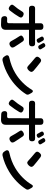

<svg xmlns="http://www.w3.org/2000/svg" viewBox="1407 -2264 908 3762"><g transform="rotate(90 1861.0 -383.0)"><path d="M462 51Q401 51 353 47Q302 43 297 -10Q293 -45 313 -60Q332 -74 368 -69Q380 -68 399 -68Q434 -68 435 -103Q436 -139 436 -496V-497H187Q175 -497 162 -497Q92 -492 92 -557Q92 -623 163 -617Q171 -616 187 -616H311H436V-694Q436 -695 436 -696Q431 -739 446 -758Q461 -779 501 -779Q540 -779 554 -759Q568 -740 564 -699Q564 -697 564 -694V-616H792Q808 -616 818 -617Q888 -622 888 -557Q888 -494 819 -497Q806 -497 793 -497H564V-41Q564 51 462 51ZM785 -150Q737 -239 690 -309Q671 -335 679 -354Q685 -370 716 -387Q763 -413 791 -376Q822 -332 851 -287Q863 -269 885 -234Q896 -216 902 -207Q917 -179 910 -159Q903 -140 874 -124Q815 -93 785 -150ZM106 -117Q76 -138 72.5 -159Q69 -180 93 -206Q154 -276 204 -360Q231 -410 286 -384Q315 -370 322 -352.5Q329 -335 314 -308Q298 -280 258 -220Q253 -213 251 -210Q228 -177 186 -122Q168 -101 149 -100Q131 -100 106 -117ZM737 -670Q734 -676 727 -689Q713 -714 706 -726Q680 -767 724 -785Q758 -800 777 -769Q782 -761 791 -746Q795 -739 797 -735Q800 -730 805.5 -720.5Q811 -711 814 -706Q832 -670 791 -653Q753 -637 737 -670ZM865 -702Q860 -712 848 -732Q846 -736 841.5 -744Q837 -752 834 -756Q808 -795 853 -813Q884 -826 903 -799Q925 -766 942 -735Q961 -701 921 -683Q884 -667 865 -702Z M1091 -10 1074 -36Q1056 -64 1066.5 -85Q1077 -106 1116 -113Q1282 -150 1410 -227Q1514 -288 1601 -376Q1682 -457 1736 -549Q1749 -574 1768.5 -572.5Q1788 -571 1804 -542L1805 -539L1826 -501Q1843 -470 1827 -442Q1768 -347 1680 -261Q1589 -172 1481 -107Q1328 -15 1169 21Q1117 30 1091 -10ZM1266 -485Q1206 -542 1120 -612Q1065 -653 1116 -707Q1137 -730 1156 -734Q1176 -738 1200 -721Q1247 -686 1288 -652Q1324 -623 1366 -587Q1390 -564 1388 -541Q1387 -520 1362 -494Q1335 -466 1314 -463Q1291 -460 1266 -485Z M2323 51Q2262 51 2214 47Q2163 43 2158 -10Q2154 -45 2174 -60Q2193 -74 2229 -69Q2241 -68 2260 -68Q2295 -68 2296 -103Q2297 -139 2297 -496V-497H2048Q2036 -497 2023 -497Q1953 -492 1953 -557Q1953 -623 2024 -617Q2032 -616 2048 -616H2172H2297V-694Q2297 -695 2297 -696Q2292 -739 2307 -758Q2322 -779 2362 -779Q2401 -779 2415 -759Q2429 -740 2425 -699Q2425 -697 2425 -694V-616H2653Q2669 -616 2679 -617Q2749 -622 2749 -557Q2749 -494 2680 -497Q2667 -497 2654 -497H2425V-41Q2425 51 2323 51ZM2646 -150Q2598 -239 2551 -309Q2532 -335 2540 -354Q2546 -370 2577 -387Q2624 -413 2652 -376Q2683 -332 2712 -287Q2724 -269 2746 -234Q2757 -216 2763 -207Q2778 -179 2771 -159Q2764 -140 2735 -124Q2676 -93 2646 -150ZM1967 -117Q1937 -138 1933.5 -159Q1930 -180 1954 -206Q2015 -276 2065 -360Q2092 -410 2147 -384Q2176 -370 2183 -352.5Q2190 -335 2175 -308Q2159 -280 2119 -220Q2114 -213 2112 -210Q2089 -177 2047 -122Q2029 -101 2010 -100Q1992 -100 1967 -117ZM2598 -670Q2595 -676 2588 -689Q2574 -714 2567 -726Q2541 -767 2585 -785Q2619 -800 2638 -769Q2643 -761 2652 -746Q2656 -739 2658 -735Q2661 -730 2666.5 -720.5Q2672 -711 2675 -706Q2693 -670 2652 -653Q2614 -637 2598 -670ZM2726 -702Q2721 -712 2709 -732Q2707 -736 2702.5 -744Q2698 -752 2695 -756Q2669 -795 2714 -813Q2745 -826 2764 -799Q2786 -766 2803 -735Q2822 -701 2782 -683Q2745 -667 2726 -702Z M2952 -10 2935 -36Q2917 -64 2927.5 -85Q2938 -106 2977 -113Q3143 -150 3271 -227Q3375 -288 3462 -376Q3543 -457 3597 -549Q3610 -574 3629.5 -572.5Q3649 -571 3665 -542L3666 -539L3687 -501Q3704 -470 3688 -442Q3629 -347 3541 -261Q3450 -172 3342 -107Q3189 -15 3030 21Q2978 30 2952 -10ZM3127 -485Q3067 -542 2981 -612Q2926 -653 2977 -707Q2998 -730 3017 -734Q3037 -738 3061 -721Q3108 -686 3149 -652Q3185 -623 3227 -587Q3251 -564 3249 -541Q3248 -520 3223 -494Q3196 -466 3175 -463Q3152 -460 3127 -485Z"/></g></svg>

Font: GenSenRounded TW B
Style: Regular
Weight: 700
Version: Version 1.501;PS 1;hotconv 16.6.51;makeotf.lib2.5.65220